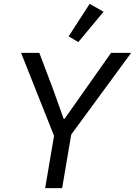

<svg xmlns="http://www.w3.org/2000/svg" viewBox="-20 -971 697 991"><path d="M300.8 0 347.7 -276.6 657 -698.2H553.3L313.2 -357.6H308.6L251.8 -516.3L182.9 -698.2H88.8L258.9 -269.9L213.1 0ZM334.2 -783.4 384.2 -753.9 514.6 -910.5 442.8 -951Z"/></svg>

Font: Margiela Mono Italic Text It
Style: Regular
Weight: 400
Designer: Mike Abbink, Paul van der Laan, Pieter van Rosmalen
Foundry: Bold Monday
Version: Version 2.003 2021